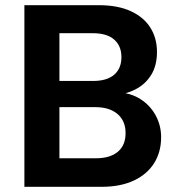

<svg xmlns="http://www.w3.org/2000/svg" viewBox="-20 -720 685 740"><path d="M74 0V-700H361Q434 -700 484 -677Q534 -654 559.5 -613.5Q585 -573 585 -520Q585 -467 562.5 -431Q540 -395 502 -375.5Q464 -356 420 -353L435 -364Q483 -362 520.5 -338.5Q558 -315 579.5 -276Q601 -237 601 -191Q601 -135 574.5 -92Q548 -49 496.5 -24.5Q445 0 371 0ZM209 -110H350Q404 -110 434 -135Q464 -160 464 -207Q464 -254 433 -280.5Q402 -307 348 -307H209ZM209 -408H339Q392 -408 420 -432Q448 -456 448 -500Q448 -543 420 -567.5Q392 -592 338 -592H209Z"/></svg>

Font: DM Sans 9pt
Style: Bold
Weight: 700
Version: Version 4.004;gftools[0.9.30]